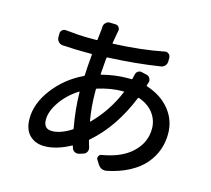

<svg xmlns="http://www.w3.org/2000/svg" viewBox="-116 -936 1233 1121"><g transform="rotate(15 500.0 -375.0)"><path d="M440.4 -404.3Q435.5 -403.3 435.5 -398.4V-378.9Q435.5 -296.9 450.2 -210Q450.2 -209 451.7 -208.5Q453.1 -208 454.1 -209Q545.9 -300.8 597.7 -424.8Q598.6 -428.7 594.7 -428.7H592.8Q519.5 -428.7 440.4 -404.3ZM366.2 -137.7Q370.1 -139.6 369.1 -144.5Q348.6 -257.8 347.7 -358.4Q347.7 -363.3 344.7 -360.4Q280.3 -320.3 239.7 -261.7Q199.2 -203.1 199.2 -152.3Q199.2 -96.7 250 -96.7Q300.8 -96.7 366.2 -137.7ZM631.8 -539.1Q633.8 -552.7 645 -560.5Q656.2 -568.4 669.9 -564.5L700.2 -557.6Q713.9 -553.7 720.2 -541.5Q726.6 -529.3 722.7 -516.6Q721.7 -514.6 719.7 -508.3Q717.8 -502 716.8 -498Q714.8 -494.1 718.8 -493.2Q807.6 -464.8 858.9 -401.9Q910.2 -338.9 910.2 -255.9Q910.2 -204.1 893.6 -158.2Q877 -112.3 843.3 -72.3Q809.6 -32.2 752.4 -1.5Q695.3 29.3 619.1 44.9Q614.3 45.9 609.4 45.9Q598.6 45.9 588.9 42Q575.2 35.2 566.4 21.5L550.8 -2.9Q543.9 -12.7 549.3 -23.9Q554.7 -35.2 566.4 -37.1Q684.6 -56.6 748 -117.2Q811.5 -177.7 811.5 -260.7Q811.5 -312.5 780.3 -354Q749 -395.5 691.4 -415Q687.5 -416 685.5 -412.1Q608.4 -220.7 476.6 -106.4Q472.7 -103.5 473.6 -99.6Q479.5 -80.1 485.4 -60.5Q489.3 -46.9 482.9 -34.2Q476.6 -21.5 462.9 -17.6L438.5 -9.8Q423.8 -5.9 411.1 -12.7Q398.4 -19.5 394.5 -33.2Q393.6 -39.1 391.6 -43.9Q390.6 -47.9 386.7 -45.9Q301.8 0 230.5 0Q174.8 0 140.1 -34.2Q105.5 -68.4 105.5 -133.8Q105.5 -226.6 174.3 -316.4Q243.2 -406.2 346.7 -455.1Q350.6 -457 351.6 -460.9Q353.5 -510.7 360.4 -587.9Q361.3 -591.8 356.4 -591.8H313.5Q263.7 -591.8 181.6 -596.7Q167 -597.7 156.7 -608.4Q146.5 -619.1 145.5 -633.8V-656.2Q144.5 -669.9 154.8 -679.2Q165 -688.5 178.7 -686.5Q261.7 -677.7 316.4 -677.7H365.2Q370.1 -677.7 370.1 -682.6L377 -745.1Q377 -746.1 377.9 -762.7Q378.9 -776.4 389.6 -786.1Q399.4 -795.9 412.1 -795.9Q413.1 -795.9 414.1 -795.9L448.2 -794.9Q460.9 -794.9 468.8 -784.2Q476.6 -773.4 473.6 -760.7Q472.7 -754.9 470.7 -747.1Q466.8 -725.6 460 -685.5Q459 -680.7 462.9 -681.6Q631.8 -688.5 767.6 -715.8Q780.3 -718.8 790.5 -710.4Q800.8 -702.1 801.8 -688.5V-666Q801.8 -650.4 792 -639.2Q782.2 -627.9 767.6 -626Q625 -603.5 452.1 -595.7Q448.2 -594.7 447.3 -590.8Q444.3 -547.9 439.5 -492.2Q439.5 -491.2 440.4 -489.7Q441.4 -488.3 443.4 -489.3Q524.4 -509.8 596.7 -509.8Q613.3 -509.8 620.1 -509.8Q625 -508.8 626 -513.7Q628.9 -524.4 631.8 -539.1Z"/></g></svg>

Font: Gen Jyuu GothicL Medium
Style: Regular
Weight: 500
Designer: [Source Han Sans]
Ryoko NISHIZUKA  (kana & ideographs); Paul D. Hunt (Latin, Greek & Cyrillic); Wenlong ZHANG  (bopomofo
Version: Version 1.002.20150607